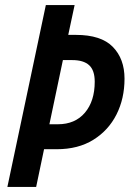

<svg xmlns="http://www.w3.org/2000/svg" viewBox="-20 -734 516 754"><path d="M9 0 160 -714H273L248 -597H278Q377 -597 423 -550Q469 -503 469 -425Q469 -347 437.5 -284.5Q406 -222 346.5 -185Q287 -148 203 -148H153L122 0ZM207 -246Q275 -246 313.5 -291.5Q352 -337 352 -413Q352 -458 330 -478Q308 -498 264 -498H227L174 -246Z"/></svg>

Font: Noto Sans Condensed SemiBold
Style: Italic
Weight: 600
Width: 3
Italic angle: -12°
Designer: Monotype Design Team
Foundry: Monotype Imaging Inc.
Version: Version 2.013; ttfautohint (v1.8.4.7-5d5b)